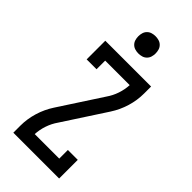

<svg xmlns="http://www.w3.org/2000/svg" viewBox="-292 -1019 1085 1085"><g transform="rotate(45 250.0 -477.0)"><path d="M67 0V-56Q67 -110 83 -163Q99 -216 129 -262L295 -517Q316 -547 328 -582.5Q340 -618 342 -655H146V-586H67V-735H433V-679Q433 -625 417 -572Q401 -519 371 -473L205 -218Q184 -188 172 -152.5Q160 -117 158 -80H354V-149H433V0ZM250 -816Q236 -816 222.5 -820Q209 -824 199 -834Q189 -844 185 -857.5Q181 -871 181 -885Q181 -899 185 -912.5Q189 -926 199 -936Q209 -946 222.5 -950Q236 -954 250 -954Q264 -954 277.5 -950Q291 -946 301 -936Q311 -926 315 -912.5Q319 -899 319 -885Q319 -871 315 -857.5Q311 -844 301 -834Q291 -824 277.5 -820Q264 -816 250 -816Z"/></g></svg>

Font: Iosevka Curly Slab Medium
Style: Regular
Weight: 500
Monospace: yes
Designer: Belleve Invis
Foundry: Belleve Invis
Version: Version 22.1.2; ttfautohint (v1.8.4)